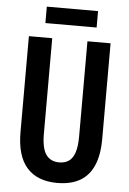

<svg xmlns="http://www.w3.org/2000/svg" viewBox="-59 -913 652 967"><g transform="rotate(5 267.0 -430.0)"><path d="M474 -231Q474 -149 450.5 -95.5Q427 -42 381 -16Q335 10 267 10Q167 10 114 -49Q61 -108 61 -229V-714H179V-231Q179 -158 201.5 -126Q224 -94 268 -94Q298 -94 317.5 -108Q337 -122 347 -152.5Q357 -183 357 -232V-714H474ZM397 -870V-787H138V-870Z"/></g></svg>

Font: Noto Sans Display ExtraCondensed SemiBold
Style: Regular
Weight: 600
Width: 2
Designer: Monotype Design Team
Foundry: Monotype Imaging Inc.
Version: Version 2.003